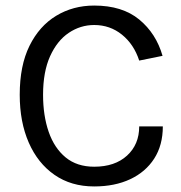

<svg xmlns="http://www.w3.org/2000/svg" viewBox="-20 -659 653 691"><path d="M319 12Q236 12 176 -29.8Q116 -71.5 83.5 -145.8Q51 -220 51 -318Q51 -423 86.2 -494.2Q121.5 -565.5 182.2 -602.2Q243 -639 319 -639Q420 -639 481 -588.8Q542 -538.5 565 -458L481 -441Q462 -499.5 419 -534.2Q376 -569 319 -569Q269.5 -569 227.5 -540.8Q185.5 -512.5 160.2 -456.5Q135 -400.5 135 -318Q135 -243 155.2 -184.5Q175.5 -126 216.2 -92.5Q257 -59 319 -59Q393.5 -59 437.2 -99Q481 -139 481 -204H566Q566 -136.5 535 -88.2Q504 -40 448.5 -14Q393 12 319 12Z"/></svg>

Font: Karla ExtraLight
Style: Regular
Weight: 400
Version: Version 2.001